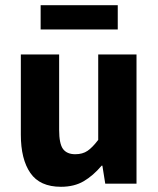

<svg xmlns="http://www.w3.org/2000/svg" viewBox="-20 -705 608 737"><path d="M214 12Q133 12 96.5 -41Q60 -94 60 -188V-496H207V-207Q207 -153 222 -133Q237 -113 269 -113Q297 -113 316 -126Q335 -139 357 -168V-496H504V0H384L373 -69H370Q338 -31 301.5 -9.5Q265 12 214 12ZM136 -592V-685H432V-592Z"/></svg>

Font: TT Toshiba Sans
Style: Bold
Weight: 700
Designer: Paul D. Hunt
Foundry: Toshiba Corporation
Version: Version 2.020;PS 2.000;hotconv 1.0.86;makeotf.lib2.5.63406